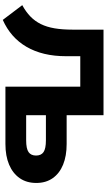

<svg xmlns="http://www.w3.org/2000/svg" viewBox="288 -1033 764 1380"><g transform="rotate(90 670.0 -343.0)"><path d="M123 19 17 -121Q65 -147 98.5 -179.5Q132 -212 153 -254.5Q174 -297 183.5 -353Q193 -409 193 -481V-705H808V-440H1015Q1101 -440 1163.5 -414.5Q1226 -389 1260.5 -340Q1295 -291 1295 -222Q1295 -152 1260.5 -102.5Q1226 -53 1163.5 -26.5Q1101 0 1015 0H603V-538H384V-436Q384 -351 367 -280Q350 -209 316.5 -151.5Q283 -94 234.5 -51.5Q186 -9 123 19ZM808 -149H988Q1049 -149 1073.5 -166.5Q1098 -184 1098 -220Q1098 -257 1073 -274Q1048 -291 988 -291H808Z"/></g></svg>

Font: Nunito Sans 7pt SemiExpanded Black
Style: Regular
Weight: 900
Width: 6
Designer: Vernon Adams
Foundry: Vernon Adams
Version: Version 3.101;gftools[0.9.27]